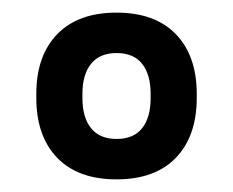

<svg xmlns="http://www.w3.org/2000/svg" viewBox="-20 -672 369 304"><path d="M164.5 -388Q103.5 -388 70.5 -422.2Q37.5 -456.5 37.5 -517V-523.5Q37.5 -583.5 70.5 -617.8Q103.5 -652 164.5 -652Q225.5 -652 258.5 -617.8Q291.5 -583.5 291.5 -523.5V-517Q291.5 -456.5 258.5 -422.2Q225.5 -388 164.5 -388ZM164.5 -452Q191.5 -452 205 -469Q218.5 -486 218.5 -516.5V-523.5Q218.5 -554 205 -571Q191.5 -588 164.5 -588Q138 -588 124.2 -571Q110.5 -554 110.5 -523.5V-516.5Q110.5 -486 124.2 -469Q138 -452 164.5 -452Z"/></svg>

Font: Anek Gurmukhi Medium Medium
Style: Regular
Weight: 500
Version: Version 1.003